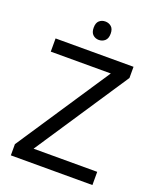

<svg xmlns="http://www.w3.org/2000/svg" viewBox="-163 -998 897 1095"><g transform="rotate(20 286.0 -451.0)"><path d="M533.2 0H38.1V-67.9L414.1 -633.8H49.8V-713.9H522.9V-646L147 -80.1H533.2ZM247.8 -803.7Q232.9 -817.4 232.9 -846.4Q232.9 -875.5 247.8 -888.7Q262.7 -901.9 283.9 -901.9Q305.2 -901.9 320.6 -888.7Q335.9 -875.5 335.9 -846.4Q335.9 -817.4 320.6 -803.7Q305.2 -790 283.9 -790Q262.7 -790 247.8 -803.7Z"/></g></svg>

Font: NotoSans
Style: Regular
Weight: 400
Designer: Monotype Design team
Foundry: Monotype Imaging Inc.
Version: Version 1.04